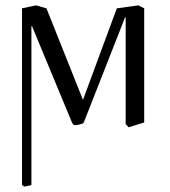

<svg xmlns="http://www.w3.org/2000/svg" viewBox="-20 -462 633 715"><path d="M448 0 459 12 517 -6V-431L495 -442L415 -431L289 -90L153 -431L114 -442L62 -431V227L71 233L97 227V-364L99 -365L248 -6C251 1 255 4 259 4C265 4 289 1 292 -6L446 -398L448 -397Z"/></svg>

Font: Libertinus Sans
Style: Regular
Weight: 400
Designer: Philipp H. Poll, Khaled Hosny
Foundry: Caleb Maclennan
Version: Version 7.050;RELEASE